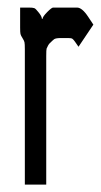

<svg xmlns="http://www.w3.org/2000/svg" viewBox="-20 -497 271 517"><path d="M34.2 -476.6H57.6Q68.4 -476.6 72.3 -475.1Q76.2 -473.6 83 -464.8Q92.8 -453.1 92.8 -446.3H94.7Q94.7 -452.1 107.4 -464.8Q119.1 -476.6 123 -476.6Q128.9 -476.6 134.8 -476.6H187.5Q201.2 -476.6 217.8 -451.2L231.4 -430.7L191.4 -371.1L184.6 -380.9Q176.8 -392.6 172.9 -393.6Q169.9 -394.5 163.1 -394.5H142.6Q130.9 -394.5 126 -391.6Q123 -389.6 112.3 -378.9Q110.4 -377 105.5 -366.2Q104.5 -363.3 104.5 -345.7V0H46.9V-364.3Q46.9 -378.9 45.9 -383.3Q44.9 -387.7 40.5 -394.5Q36.1 -401.4 35.2 -405.3Q34.2 -409.2 34.2 -422.9Z"/></svg>

Font: Vancouver Drive
Style: Regular
Weight: 400
Designer: Valery Zaveryaev
Foundry: Cyreal (www.cyreal.org)
Version: Version 1.06